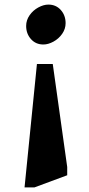

<svg xmlns="http://www.w3.org/2000/svg" viewBox="-20 -563 387 837"><path d="M266 -462Q266 -437 251 -415.5Q236 -394 213 -381.5Q190 -369 169 -369Q136 -369 115 -392.5Q94 -416 94 -450Q94 -475 109 -496.5Q124 -518 147 -530.5Q170 -543 191 -543Q224 -543 245 -519.5Q266 -496 266 -462ZM273 201 130 254H87L141 -284H210L273 165Z"/></svg>

Font: InknutAntiqua
Style: Medium
Weight: 500
Designer: Claus Eggers Srensen
Foundry: Claus Eggers Srensen
Version: Version 1.000; ttfautohint (v1.2) -l 7 -r 28 -G 50 -x 13 -D 